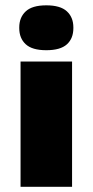

<svg xmlns="http://www.w3.org/2000/svg" viewBox="-20 -718 356 738"><path d="M59 0V-481.5H257V0ZM158 -525Q103.5 -525 78.8 -548Q54 -571 54 -610V-612.5Q54 -651 78.8 -674.2Q103.5 -697.5 158 -697.5Q212 -697.5 237 -674.5Q262 -651.5 262 -612.5V-610Q262 -570 237 -547.5Q212 -525 158 -525Z"/></svg>

Font: Anek Latin Expanded ExtraBold
Style: Regular
Weight: 800
Width: 7
Designer: Yesha Goshar
Foundry: Ek Type
Version: Version 1.003